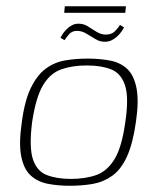

<svg xmlns="http://www.w3.org/2000/svg" viewBox="-20 -591 505 616"><path d="M204 5Q165 5 132.5 -1.5Q100 -8 78 -28.5Q56 -49 48 -90Q40 -131 50 -199Q59 -268 79 -309Q99 -350 126.5 -370.5Q154 -391 188 -397Q222 -403 262 -403Q301 -403 334 -396.5Q367 -390 388.5 -369.5Q410 -349 418 -308Q426 -267 416 -199Q406 -129 387 -88Q368 -47 340 -27Q312 -7 278 -1Q244 5 204 5ZM207 -17Q254 -17 289 -29.5Q324 -42 347.5 -80.5Q371 -119 382 -199Q394 -279 381 -317.5Q368 -356 336.5 -368.5Q305 -381 258 -381Q212 -381 176.5 -368.5Q141 -356 118 -317.5Q95 -279 83 -199Q73 -119 85.5 -80.5Q98 -42 130 -29.5Q162 -17 207 -17ZM316 -457Q300 -457 285.5 -466Q271 -475 256.5 -483.5Q242 -492 227 -492Q211 -492 201.5 -481Q192 -470 187 -462L174 -470Q176 -474 180.5 -481Q185 -488 192.5 -496Q200 -504 210 -509.5Q220 -515 232 -515Q249 -515 262.5 -506Q276 -497 290.5 -488.5Q305 -480 319 -480Q339 -480 350 -492Q361 -504 365 -511L378 -503Q376 -499 371 -491.5Q366 -484 358 -476Q350 -468 339.5 -462.5Q329 -457 316 -457ZM186 -550 188 -571H384L382 -550Z"/></svg>

Font: Genos ExtraLight
Style: Italic
Weight: 250
Italic angle: -8°
Designer: Robert E. Leuschke
Foundry: Robert E. Leuschke
Version: Version 1.010